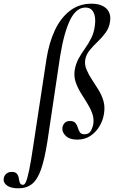

<svg xmlns="http://www.w3.org/2000/svg" viewBox="-141 -746 627 1041"><path d="M-41 275Q-83 275 -103.5 259.5Q-124 244 -121 223Q-119 207 -107.5 196.5Q-96 186 -77 186Q-57 186 -49 196.5Q-41 207 -39 221Q-37 235 -33 245.5Q-29 256 -16 256Q-7 256 0.5 238Q8 220 17.5 174.5Q27 129 39 47L111 -426Q125 -515 156.5 -582Q188 -649 238 -687.5Q288 -726 355 -726Q391 -726 415 -714Q439 -702 449.5 -681Q460 -660 456 -632Q452 -597 432.5 -570Q413 -543 388.5 -520Q364 -497 345 -473.5Q326 -450 321 -422Q317 -395 328 -369Q339 -343 356.5 -316Q374 -289 392 -260.5Q410 -232 419.5 -200Q429 -168 423 -131Q418 -95 399 -62.5Q380 -30 349.5 -9.5Q319 11 278 11Q237 11 217 -8Q197 -27 197 -47Q197 -64 207.5 -77Q218 -90 238 -90Q259 -90 268 -79Q277 -68 281 -54Q285 -40 292 -29Q299 -18 317 -18Q341 -18 351 -35.5Q361 -53 365 -74Q369 -105 358.5 -133Q348 -161 330.5 -188.5Q313 -216 296 -244Q279 -272 269 -302Q259 -332 264 -366Q270 -401 285.5 -429Q301 -457 320.5 -484Q340 -511 355 -542Q370 -573 374 -613Q377 -639 372.5 -660Q368 -681 356 -693Q344 -705 322 -705Q272 -705 239 -637.5Q206 -570 185 -441L116 21Q101 117 81.5 172.5Q62 228 32.5 251.5Q3 275 -41 275Z"/></svg>

Font: Cormorant Infant Light SemiBold
Style: Italic
Weight: 600
Italic angle: -10°
Version: Version 4.001